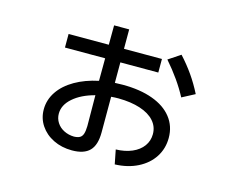

<svg xmlns="http://www.w3.org/2000/svg" viewBox="-86 -722 1035 840"><g transform="rotate(15 432.0 -302.5)"><path d="M621.1 -179.7Q621.1 -213.9 598.6 -239Q576.2 -264.2 534.4 -277.8Q492.7 -291.5 435.5 -292Q418.5 -292 402.3 -290.5V-128.9Q402.3 -71.8 376.7 -45.7Q351.1 -19.5 296.9 -19.5Q250 -19.5 212.4 -38.1Q174.8 -56.6 153.3 -88.9Q131.8 -121.1 131.8 -161.1Q131.8 -204.6 156.7 -241.7Q181.6 -278.8 227.3 -305.2Q272.9 -331.5 333 -344.2L333.5 -446.3H151.4V-507.8H333.5L334 -595.7H402.3V-507.8H574.2V-446.3H402.3V-353.5Q425.8 -354.5 438.5 -354.5Q516.6 -354.5 573.7 -333.7Q630.9 -313 661.6 -273.9Q692.4 -234.9 692.4 -181.6Q692.4 -133.3 667.5 -94.7Q642.6 -56.2 597.4 -33.4Q552.2 -10.7 494.1 -8.8L481.4 -73.2Q522.9 -74.2 554.7 -87.9Q586.4 -101.6 603.8 -125.5Q621.1 -149.4 621.1 -179.7ZM597.7 -511.7 652.3 -547.9Q684.6 -512.7 710 -476.3Q735.4 -439.9 756.8 -397.5L699.2 -367.2Q661.6 -438.5 597.7 -511.7ZM290 -80.1Q307.1 -80.6 316.7 -86.2Q326.2 -91.8 330.3 -104.5Q334.5 -117.2 335 -139.6L334 -279.3Q272.9 -263.2 236.6 -231.4Q200.2 -199.7 200.2 -160.2Q200.2 -138.2 211.9 -119.9Q223.6 -101.6 244.4 -91.1Q265.1 -80.6 290 -80.1Z"/></g></svg>

Font: Pretendard GOV
Style: Regular
Weight: 400
Designer: Base glyphs from Inter by Rasmus Andersson; Hangeul glyphs from Noto Sans CJK(Source Han Sans) by Jang Soo-young and Kan
Foundry: Kil Hyung-jin
Version: Version 1.309